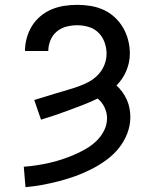

<svg xmlns="http://www.w3.org/2000/svg" viewBox="-20 -763 640 791"><path d="M85 8 78 -76Q104 -78 130.5 -82Q157 -86 183.5 -92Q210 -98 235.5 -106.5Q261 -115 285.5 -125.5Q310 -136 333.5 -149.5Q357 -163 376.5 -181.5Q396 -200 408.5 -224.5Q421 -249 421 -276Q421 -299 410.5 -321Q400 -343 382 -357Q354 -343 325 -332Q296 -321 267 -310Q238 -299 208.5 -289Q179 -279 149 -270L121 -351Q144 -358 167 -365Q190 -372 212.5 -379Q235 -386 258 -392.5Q281 -399 303.5 -407Q326 -415 347 -426.5Q368 -438 384.5 -455.5Q401 -473 410 -495.5Q419 -518 419 -542Q419 -565 411 -588Q403 -611 386 -628Q369 -645 345.5 -652Q322 -659 298 -659Q276 -659 254 -653.5Q232 -648 214.5 -633.5Q197 -619 188 -597.5Q179 -576 179 -554Q179 -554 179 -554Q179 -554 179 -553H83Q83 -554 83 -554Q83 -554 83 -554Q83 -581 90.5 -607.5Q98 -634 112 -656.5Q126 -679 147 -696.5Q168 -714 193 -724.5Q218 -735 245 -739Q272 -743 298 -743Q326 -743 353.5 -738.5Q381 -734 406.5 -722.5Q432 -711 452.5 -692Q473 -673 487 -649Q501 -625 508 -597.5Q515 -570 515 -543Q515 -506 500.5 -471.5Q486 -437 460 -411Q473 -399 484 -384Q495 -369 502.5 -352Q510 -335 513.5 -317Q517 -299 517 -281Q517 -246 504 -212.5Q491 -179 468.5 -151.5Q446 -124 417 -103Q388 -82 356.5 -66Q325 -50 292 -38Q259 -26 224.5 -17Q190 -8 155.5 -1.5Q121 5 85 8Z"/></svg>

Font: Iosevka SS04 Medium Extended
Style: Regular
Weight: 500
Width: 7
Monospace: yes
Designer: Belleve Invis
Foundry: Belleve Invis
Version: Version 19.0.0; ttfautohint (v1.8.4)